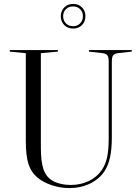

<svg xmlns="http://www.w3.org/2000/svg" viewBox="-20 -946 705 982"><path d="M506 -674 435 -682V-690H654V-682L582 -674Q564 -671 558 -662Q552 -653 552 -629V-245Q552 -182 542.5 -140Q533 -98 513 -68Q486 -29 439 -6.5Q392 16 335 16Q289 16 244 1Q199 -14 169 -40Q138 -67 125 -109Q112 -151 112 -225V-674L30 -682V-690H276V-682L189 -674V-192Q189 -119 202.5 -80Q216 -41 248 -22Q265 -12 290 -6Q315 0 342 0Q392 0 434 -20Q476 -40 501 -77Q520 -105 528 -142.5Q536 -180 536 -240V-629Q536 -653 530 -662Q524 -671 506 -674ZM354 -800Q382 -800 399.5 -818Q417 -836 417 -863Q417 -890 399.5 -908Q382 -926 354 -926Q326 -926 308.5 -908Q291 -890 291 -863Q291 -836 308.5 -818Q326 -800 354 -800ZM354 -913Q376 -913 390 -899Q404 -885 404 -863Q404 -841 390 -826.5Q376 -812 354 -812Q331 -812 317 -826.5Q303 -841 303 -863Q303 -885 317 -899Q331 -913 354 -913Z"/></svg>

Font: Libre Caslon Display
Style: Regular
Weight: 400
Designer: Pablo Impallari, Rodrigo Fuenzalida
Foundry: Pablo Impallari, Rodrigo Fuenzalida
Version: Version 1.100; ttfautohint (v1.6) -l 8 -r 50 -G 200 -x 14 -D